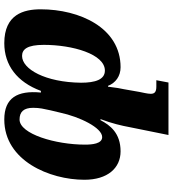

<svg xmlns="http://www.w3.org/2000/svg" viewBox="26 -612 825 918"><g transform="rotate(-90 439.0 -153.5)"><path d="M691 -546C586 -546 505 -485 463 -371H455C466 -484 429 -546 326 -546C129 -546 38 -329 38 -163C38 -52 94 10 174 10C261 10 299 -40 323 -86H328C307 -30 297 13 289 56L252 239H503L514 181H483C456 181 449 171 449 154C449 139 455 116 458 100L471 26C475 6 478 -6 483 -50H487C501 -14 533 10 576 10C765 10 853 -186 853 -372C853 -453 829 -546 691 -546ZM326 -473C363 -473 382 -453 382 -408C382 -376 377 -358 370 -325L359 -279C339 -186 287 -78 242 -78C210 -78 206 -126 206 -160C206 -301 257 -473 326 -473ZM630 -461C662 -461 683 -436 683 -357C683 -220 639 -65 560 -65C517 -65 502 -111 502 -179C504 -350 567 -461 630 -461Z"/></g></svg>

Font: Noto Serif Condensed Black
Style: Italic
Weight: 900
Width: 3
Italic angle: -12°
Designer: Monotype Design Team
Foundry: Monotype Imaging Inc.
Version: Version 2.013